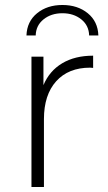

<svg xmlns="http://www.w3.org/2000/svg" viewBox="-20 -749 434 769"><path d="M353 -526V-477L341 -478Q254 -478 205 -423.5Q156 -369 156 -272V0H106V-522H154V-408Q178 -465 229 -495.5Q280 -526 353 -526ZM230 -729Q291 -729 331.5 -696Q372 -663 374 -607H337Q336 -647 305.5 -671.5Q275 -696 230 -696Q185 -696 154.5 -671.5Q124 -647 123 -607H86Q88 -663 128.5 -696Q169 -729 230 -729Z"/></svg>

Font: Idrija Light
Style: Regular
Weight: 300
Designer: Julieta Ulanovsky
Foundry: Julieta Ulanovsky
Version: Version 7.200